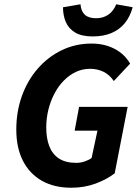

<svg xmlns="http://www.w3.org/2000/svg" viewBox="-20 -868 651 900"><path d="M314.4 12Q233.9 12 176.3 -20.7Q118.7 -53.4 87.5 -114.2Q56.4 -175.1 56.4 -260.8Q56.4 -345.4 82.9 -418.7Q109.4 -492.1 157.4 -546.8Q205.3 -601.6 269.5 -632.7Q333.8 -663.8 409.2 -663.8Q469 -663.8 516.2 -639.5Q563.5 -615.2 589.9 -569.8L513.5 -488.2Q492.9 -518.4 464.3 -532Q435.8 -545.5 402.2 -545.5Q367.1 -545.5 336 -531Q304.9 -516.4 279.5 -490.6Q254 -464.7 235.5 -429.8Q217 -394.9 206.9 -354.3Q196.8 -313.7 196.8 -270.1Q196.8 -220 211 -182.8Q225.2 -145.7 256.1 -125.2Q287 -104.6 337.8 -104.6Q357.8 -104.6 376.9 -111.2Q396 -117.7 409.3 -127.3L436.8 -255.4H329.9L350.7 -367.1H578.3L517.7 -55.6Q481.2 -27.3 428.4 -7.6Q375.6 12 314.4 12ZM414.6 -697.2Q362.4 -697.2 331.8 -715.8Q301.3 -734.3 288.3 -765.2Q275.3 -796.1 275.3 -834L357.3 -847.9Q359.8 -815 377.9 -798.7Q396 -782.5 430.5 -782.5Q463.6 -782.5 488 -799.4Q512.3 -816.3 524.8 -847.9L601.9 -834Q589.8 -789.7 564.8 -759.2Q539.9 -728.8 502.1 -713Q464.4 -697.2 414.6 -697.2Z"/></svg>

Font: Source Sans 3
Style: Italic
Weight: 200
Italic angle: -11°
Designer: Paul D. Hunt
Foundry: Adobe
Version: Version 3.046;hotconv 1.0.118;makeotfexe 2.5.65603